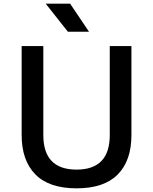

<svg xmlns="http://www.w3.org/2000/svg" viewBox="-20 -1009 833 1046"><path d="M350 -836 229 -989H362L465 -836ZM98 -273V-758H216V-273Q216 -85 397 -85Q578 -85 578 -273V-758H696V-273Q696 -134 621.5 -58.5Q547 17 397 17Q247 17 172.5 -59Q98 -135 98 -273Z"/></svg>

Font: Biryani DemiBold
Style: Regular
Weight: 600
Designer: Dan Reynolds and Mathieu Réguer
Foundry: Dan Reynolds and Mathieu Réguer
Version: Version 1.003;PS 001.003;hotconv 1.0.70;makeotf.lib2.5.58329